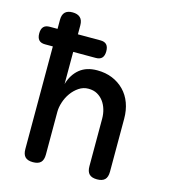

<svg xmlns="http://www.w3.org/2000/svg" viewBox="-111 -829 823 929"><g transform="rotate(15 300.0 -365.0)"><path d="M49 -556Q28 -556 18 -567Q8 -578 8 -600Q8 -622 18 -633Q28 -644 49 -644H88V-689Q88 -715 100.5 -727.5Q113 -740 138 -740Q163 -740 176.5 -727.5Q190 -715 190 -689V-644H303Q324 -644 334 -633Q344 -622 344 -600Q344 -578 334 -567Q324 -556 303 -556H190V-395Q204 -444 238 -472Q272 -500 326 -500Q368 -500 402 -486Q436 -472 461 -446.5Q486 -421 499 -385.5Q512 -350 512 -307V-42Q512 -15 499.5 -2.5Q487 10 460.5 10Q434 10 421.5 -2.5Q409 -15 409 -42V-280Q409 -304 402.5 -326Q396 -348 383.5 -365Q371 -382 352.5 -392.5Q334 -403 308 -403Q282 -403 260.5 -388.5Q239 -374 223.5 -352.5Q208 -331 199.5 -305Q191 -279 191 -256V-42Q191 -15 178.5 -2.5Q166 10 139.5 10Q113 10 100.5 -2.5Q88 -15 88 -42V-556Z"/></g></svg>

Font: Maple Mono Medium
Style: Regular
Weight: 500
Monospace: yes
Designer: subframe7536
Version: Version 7.000